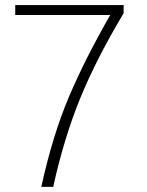

<svg xmlns="http://www.w3.org/2000/svg" viewBox="-20 -724 578 756"><path d="M40 -665V-704.1H466.8V-671.9Q360.4 -494.1 296.4 -338.4Q232.4 -182.6 189.5 11.7H142.6Q187.5 -192.4 251.5 -342.8Q315.4 -493.2 414.1 -665Z"/></svg>

Font: Gothic A1 ExtraLight
Style: Regular
Weight: 275
Designer: HanYang I&C Co.,Ltd.
Foundry: HanYang I&C Co.,Ltd.
Version: Version 2.50